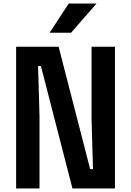

<svg xmlns="http://www.w3.org/2000/svg" viewBox="-20 -1064 740 1084"><path d="M71 0V-800H311L489 -109H505L497 -388V-800H629V0H389L211 -691H195L203 -412V0ZM260 -879 368 -1044H525L381 -879Z"/></svg>

Font: Martian Mono SemiExpanded SemiBold
Style: Regular
Weight: 600
Monospace: yes
Version: Version 0.930